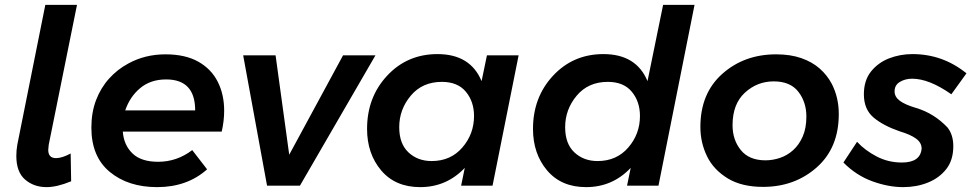

<svg xmlns="http://www.w3.org/2000/svg" viewBox="-20 -762 3988 788"><path d="M171 6Q119 6 83 -25Q47 -56 47 -122Q47 -145 51 -168L166 -742H296L180 -168L178 -147Q178 -113 210 -113Q234 -113 270 -132L272 -18Q214 6 171 6Z M625 6Q506 6 430.5 -56.5Q355 -119 355 -238Q355 -300.5 374.2 -351Q393.5 -401.5 427.5 -439.2Q461.5 -477 506 -501Q575 -539 659 -539Q740.5 -539 794 -508.8Q847.5 -478.5 873.8 -426.2Q900 -374 900 -308Q900 -266 890 -222H484Q488 -167 523.5 -132.5Q559 -98 629 -98Q706 -98 769 -146L830 -67Q748 6 625 6ZM781 -309Q781 -436 662 -436Q598 -436 555.5 -400.5Q513 -365 494 -309Z M1211 0H1076L978 -535H1111L1167 -127L1388 -535H1521Z M1704.5 6Q1602.5 6 1544.5 -62.5Q1486.5 -131 1486.5 -233Q1486.5 -363 1569 -451.5Q1651.5 -540 1775.5 -540Q1910.5 -540 1956.5 -429L1978.5 -535H2108.5L2001.5 0H1872.5L1887.5 -73Q1812.5 6 1704.5 6ZM1751.5 -101Q1829.5 -101 1877.5 -156.5Q1925.5 -212 1925.5 -286Q1925.5 -345 1892 -385.5Q1858.5 -426 1793.5 -426Q1713.5 -426 1666 -369.5Q1618.5 -313 1618.5 -240Q1618.5 -172 1656.5 -136.5Q1694.5 -101 1751.5 -101Z M2385.5 6Q2283.5 6 2225.5 -62.5Q2167.5 -131 2167.5 -233Q2167.5 -363 2250 -451.5Q2332.5 -540 2456.5 -540Q2591.5 -540 2637.5 -429L2701.5 -742H2830.5L2682.5 0H2553.5L2568.5 -73Q2493.5 6 2385.5 6ZM2432.5 -101Q2510.5 -101 2558.5 -156.5Q2606.5 -212 2606.5 -286Q2606.5 -345 2573 -385.5Q2539.5 -426 2474.5 -426Q2394.5 -426 2347 -369.5Q2299.5 -313 2299.5 -240Q2299.5 -172 2337.5 -136.5Q2375.5 -101 2432.5 -101Z M3111.5 5Q3026 5 2969 -28.5Q2909 -64.5 2881.8 -120.5Q2854.5 -176.5 2854.5 -241Q2854.5 -379 2944.5 -459Q3034.5 -539 3165.5 -539Q3224 -539 3268.5 -523.5Q3313 -508 3344 -480.8Q3375 -453.5 3394 -417.5Q3422.5 -361.5 3422.5 -294Q3422.5 -155 3332 -75Q3241.5 5 3111.5 5ZM3121.5 -104Q3151.5 -104 3181.2 -114Q3211 -124 3235.2 -145.8Q3259.5 -167.5 3274.5 -201.8Q3289.5 -236 3289.5 -284Q3289.5 -343 3256.5 -385.5Q3223.5 -428 3155.5 -428Q3087.5 -428 3037 -381.5Q2986.5 -335 2986.5 -248Q2986.5 -188 3020.5 -146Q3054.5 -104 3121.5 -104Z M3686.5 6Q3626 6 3560 -18Q3494 -42 3441.5 -95L3497.5 -180Q3530.5 -144.5 3578 -119.8Q3625.5 -95 3681.5 -95Q3757.5 -95 3762.5 -152Q3762.5 -176.5 3739.5 -193.2Q3716.5 -210 3672.5 -223Q3605.5 -246 3565.5 -279.5Q3525.5 -313 3525.5 -375Q3525.5 -430.5 3553.5 -467Q3583.5 -505 3629 -522.5Q3674.5 -540 3724.5 -540Q3849.5 -540 3946.5 -461L3884.5 -375Q3793.5 -439 3723.5 -439Q3695.5 -439 3673.5 -426Q3651.5 -413 3651.5 -387Q3651.5 -364.5 3672.8 -348.5Q3694 -332.5 3739.5 -319Q3813.5 -297 3868.5 -239Q3892.5 -209 3892.5 -162Q3892.5 -105 3863.8 -68.2Q3835 -31.5 3788.5 -12.8Q3742 6 3686.5 6Z"/></svg>

Font: Argentum Sans Medium
Style: Italic
Weight: 500
Italic angle: -11°
Designer: Julieta Ulanovsky (font), Cristiano Sobral (main changes and remaster)
Foundry: Julieta Ulanovsky (font), Cristiano Sobral (main changes and remaster)
Version: Version 2.007;June 15, 2022;FontCreator 14.0.0.2814 64-bit; 